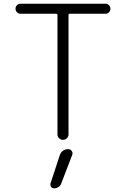

<svg xmlns="http://www.w3.org/2000/svg" viewBox="-20 -774 673 1033"><path d="M301.8 60.5Q306.6 45.9 318.8 37.1Q331.1 28.3 346.7 28.3Q359.4 28.3 366.2 38.6Q373 48.8 368.2 60.5L309.6 212.9Q305.7 224.6 294.9 231.9Q284.2 239.3 271.5 239.3Q260.7 239.3 254.9 231Q249 222.7 252 211.9ZM546.9 -700.2H355.5Q348.6 -700.2 348.6 -693.4V-50.8Q348.6 -39.1 339.8 -30.3Q331.1 -21.5 318.8 -21.5Q306.6 -21.5 297.9 -30.3Q289.1 -39.1 289.1 -50.8V-693.4Q289.1 -700.2 281.2 -700.2H89.8Q79.1 -700.2 71.3 -708Q63.5 -715.8 63.5 -727.1Q63.5 -738.3 71.3 -746.1Q79.1 -753.9 89.8 -753.9H546.9Q558.6 -753.9 566.4 -746.1Q574.2 -738.3 574.2 -727.1Q574.2 -715.8 566.4 -708Q558.6 -700.2 546.9 -700.2Z"/></svg>

Font: Gen Jyuu Gothic Light
Style: Regular
Weight: 200
Designer: [Source Han Sans]
Ryoko NISHIZUKA  (kana & ideographs); Paul D. Hunt (Latin, Greek & Cyrillic); Wenlong ZHANG  (bopomofo
Version: Version 1.002.20150607